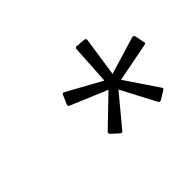

<svg xmlns="http://www.w3.org/2000/svg" viewBox="-66 -820 530 530"><g transform="rotate(-45 199.5 -554.5)"><path d="M174 -435 153 -454Q151 -457 151 -459Q151 -461 153 -463L236 -543L129 -588Q126 -589 125.5 -591Q125 -593 126 -596L137 -621Q138 -625 140.5 -625.5Q143 -626 146 -624L246 -569L253 -685Q253 -691 260 -690L286 -688Q293 -687 292 -681L275 -566L384 -599Q387 -600 389.5 -599Q392 -598 393 -594L398 -568Q400 -564 398.5 -562.5Q397 -561 393 -560L280 -538L344 -443Q346 -441 345.5 -439Q345 -437 342 -435L317 -420Q315 -419 313 -419.5Q311 -420 309 -423L256 -524L182 -435Q181 -433 179 -433Q177 -433 174 -435Z"/></g></svg>

Font: Sofia Sans Semi Condensed Light
Style: Italic
Weight: 300
Italic angle: -9°
Version: Version 4.100